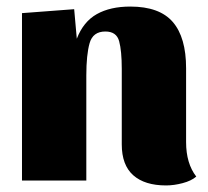

<svg xmlns="http://www.w3.org/2000/svg" viewBox="-20 -550 634 585"><path d="M214 -432Q234 -484 275 -507Q316 -530 377 -530Q466 -530 506.5 -483Q547 -436 547 -342V-117Q547 -52 578 -12Q563 1 536.5 8Q510 15 486 15Q421 15 386 -16Q351 -47 351 -110V-340Q351 -395 343 -424.5Q335 -454 301 -454Q263 -454 253 -418.5Q243 -383 243 -320V0H47V-510L206 -522Z"/></svg>

Font: Sansita ExtraBold
Style: Regular
Weight: 800
Designer: Pablo Cosgaya
Foundry: Omnibus-Type
Version: Version 1.006